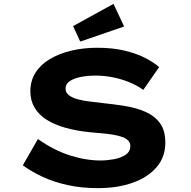

<svg xmlns="http://www.w3.org/2000/svg" viewBox="-20 -963 988 993"><path d="M487 10Q402 10 331 -5.5Q260 -21 202.5 -47.5Q145 -74 98 -108L176 -244Q258 -186 341 -159.5Q424 -133 500 -133Q533 -133 569 -139.5Q605 -146 629.5 -162.5Q654 -179 654 -208Q654 -225 642.5 -236.5Q631 -248 611 -255Q591 -262 564.5 -266.5Q538 -271 507.5 -273.5Q477 -276 446 -279Q376 -286 319 -302Q262 -318 221.5 -343.5Q181 -369 159 -406Q137 -443 137 -491Q137 -545 163.5 -587Q190 -629 238 -657.5Q286 -686 348.5 -701Q411 -716 483 -716Q558 -716 618.5 -702.5Q679 -689 725.5 -666Q772 -643 803 -616L721 -498Q690 -521 649.5 -537.5Q609 -554 564.5 -563Q520 -572 476 -572Q431 -572 395.5 -564.5Q360 -557 339.5 -542.5Q319 -528 319 -505Q319 -484 336.5 -470.5Q354 -457 382 -449.5Q410 -442 444 -438Q478 -434 510 -430Q570 -424 628 -414.5Q686 -405 732.5 -384.5Q779 -364 807 -326.5Q835 -289 835 -225Q835 -151 790 -98.5Q745 -46 666.5 -18Q588 10 487 10ZM395 -748 358 -828 567 -943 622 -826Z"/></svg>

Font: Lexend Zetta
Style: Bold
Weight: 700
Designer: Bonnie Shaver-Troup, Thomas Jockin
Foundry: Lexend
Version: Version 1.007